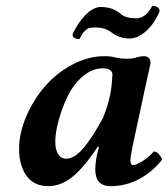

<svg xmlns="http://www.w3.org/2000/svg" viewBox="-20 -633 580 663"><path d="M335.9 -226.1Q353.5 -271.5 360.1 -304Q366.7 -336.4 368.2 -377.9Q365.2 -397 335 -397Q297.9 -397 265.1 -368.7Q232.4 -340.3 212.9 -299.1Q193.4 -257.8 182.1 -216.3Q170.9 -174.8 170.9 -144Q170.9 -116.7 180.7 -100.8Q190.4 -85 209 -85Q236.3 -85 266.8 -120.1Q297.4 -155.3 335.9 -226.1ZM500 -415Q498 -407.2 492.2 -379.4Q486.3 -351.6 479 -319.8L437 -124Q430.2 -89.4 430.2 -80.1Q430.2 -63 440.9 -63Q449.7 -63 471.7 -76.4Q493.7 -89.8 511.2 -109.9Q520.5 -109.9 528.8 -100.3Q537.1 -90.8 540 -82Q506.3 -39.1 460.4 -14.6Q414.6 9.8 361.8 9.8Q309.1 9.8 309.1 -47.9Q309.1 -74.7 316.9 -106.9L321.8 -125L317.9 -127Q269.5 -53.7 229.7 -22Q189.9 9.8 147 9.8Q96.7 9.8 71.3 -26.4Q45.9 -62.5 45.9 -118.2Q45.9 -172.9 70.3 -230.2Q94.7 -287.6 134.3 -333.7Q173.8 -379.9 228.8 -409.4Q283.7 -439 340.8 -439Q363.3 -439 379.9 -434.1Q397.5 -430.2 416 -430.2Q439 -430.2 452.1 -435.1Q465.8 -439 477.1 -439Q488.3 -439 494.1 -432.4Q500 -425.8 500 -415ZM451.2 -569.8Q483.4 -569.8 505.9 -612.8Q517.1 -612.8 524.7 -607.2Q532.2 -601.6 530.8 -592.8Q512.2 -549.8 483.6 -524.9Q455.1 -500 426.8 -500Q392.1 -500 365.2 -521Q343.3 -538.1 310.1 -538.1Q296.9 -538.1 289.1 -536.4Q281.2 -534.7 272 -525.4Q262.7 -516.1 254.9 -498Q244.1 -498 236.8 -502.2Q229.5 -506.3 231 -516.1Q250 -556.2 276.4 -582.5Q302.7 -608.9 328.1 -608.9Q370.1 -608.9 397.9 -584Q414.1 -569.8 451.2 -569.8Z"/></svg>

Font: Common Serif
Style: Bold Italic
Weight: 700
Italic angle: -12°
Designer: Philipp H. Poll, Khaled Hosny
Foundry: Stefan Peev, Context Ltd.
Version: Version 1.026